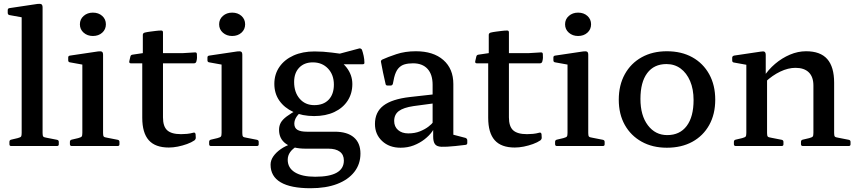

<svg xmlns="http://www.w3.org/2000/svg" viewBox="-20 -775 4550 1019"><path d="M95 0V-568H206V0ZM39 0Q30 0 30 -10V-22Q30 -32 40 -34L74 -42Q89 -46 92 -50.5Q95 -55 95 -70V-180H206V-69Q206 -55 209.5 -50.5Q213 -46 227 -44L283 -33Q292 -31 292 -22V-9Q292 0 282 0ZM95 -567V-714L113 -680L30 -695Q21 -697 21 -707V-721Q21 -731 31 -732L178 -754Q193 -756 199.5 -752.5Q206 -749 206 -735V-567Z M417 0V-316H527V0ZM361 0Q351 0 351 -10V-22Q351 -32 361 -34L395 -42Q410 -46 413.5 -50.5Q417 -55 417 -70V-180H527V-69Q527 -55 530.5 -50.5Q534 -46 549 -44L605 -33Q614 -31 614 -22V-9Q614 0 604 0ZM417 -316V-463L435 -429L352 -444Q342 -445 342 -455V-470Q342 -479 352 -480L500 -502Q515 -504 521 -500.5Q527 -497 527 -484V-316ZM473 -584Q444 -584 424 -601.5Q404 -619 404 -646Q404 -673 424 -690.5Q444 -708 473 -708Q503 -708 522.5 -690.5Q542 -673 542 -646Q542 -619 522.5 -601.5Q503 -584 473 -584Z M876 8Q804 8 769.5 -31Q735 -70 735 -150V-477L738 -493V-590Q738 -599 748 -602Q760 -605 775.5 -607Q791 -609 807 -611Q823 -613 836 -613Q845 -613 845 -603V-152Q845 -104 867.5 -83.5Q890 -63 941 -63Q956 -63 972.5 -64.5Q989 -66 1007 -71Q1016 -73 1018 -63L1019 -46Q1020 -37 1012 -30Q996 -19 972.5 -10.5Q949 -2 924 3Q899 8 876 8ZM674 -439Q665 -439 666 -449L672 -475Q674 -484 684 -485L738 -493H950L1016 -497Q1025 -497 1025 -487Q1026 -478 1025.5 -468Q1025 -458 1022 -448Q1019 -439 1010 -439Z M1156 0V-316H1266V0ZM1100 0Q1090 0 1090 -10V-22Q1090 -32 1100 -34L1134 -42Q1149 -46 1152.5 -50.5Q1156 -55 1156 -70V-180H1266V-69Q1266 -55 1269.5 -50.5Q1273 -46 1288 -44L1344 -33Q1353 -31 1353 -22V-9Q1353 0 1343 0ZM1156 -316V-463L1174 -429L1091 -444Q1081 -445 1081 -455V-470Q1081 -479 1091 -480L1239 -502Q1254 -504 1260 -500.5Q1266 -497 1266 -484V-316ZM1212 -584Q1183 -584 1163 -601.5Q1143 -619 1143 -646Q1143 -673 1163 -690.5Q1183 -708 1212 -708Q1242 -708 1261.5 -690.5Q1281 -673 1281 -646Q1281 -619 1261.5 -601.5Q1242 -584 1212 -584Z M1628 224Q1523 224 1469.5 192.5Q1416 161 1416 99Q1416 76 1430.5 55Q1445 34 1470 16.5Q1495 -1 1526 -11L1556 1Q1532 15 1519.5 33Q1507 51 1507 73Q1507 116 1545 139.5Q1583 163 1653 163Q1805 163 1805 77Q1805 46 1783.5 30Q1762 14 1723 14H1602Q1534 14 1497.5 -12Q1461 -38 1461 -86Q1461 -107 1470 -123.5Q1479 -140 1501.5 -157Q1524 -174 1563 -195L1594 -191Q1568 -176 1555 -157Q1542 -138 1542 -119Q1542 -96 1558.5 -86Q1575 -76 1609 -76H1757Q1823 -76 1858 -46Q1893 -16 1893 40Q1893 96 1860.5 137.5Q1828 179 1769 201.5Q1710 224 1628 224ZM1648 -217Q1697 -217 1724.5 -246Q1752 -275 1752 -326Q1752 -378 1721 -411Q1690 -444 1640 -444Q1595 -444 1568 -416Q1541 -388 1541 -340Q1541 -285 1570.5 -251Q1600 -217 1648 -217ZM1735 -478Q1789 -456 1819.5 -416.5Q1850 -377 1850 -329Q1850 -279 1825 -240.5Q1800 -202 1754.5 -180.5Q1709 -159 1647 -159Q1584 -159 1536.5 -181Q1489 -203 1462.5 -241Q1436 -279 1436 -330Q1436 -381 1463 -420Q1490 -459 1538 -480.5Q1586 -502 1649 -502Q1695 -502 1741 -496Q1787 -490 1839 -483L1771 -487L1887 -518Q1896 -519 1901 -511Q1906 -497 1910 -478.5Q1914 -460 1914 -443Q1915 -434 1905 -434H1735Z M2106 9Q2046 9 2008 -26.5Q1970 -62 1970 -117Q1970 -180 2015 -214.5Q2060 -249 2155 -260L2289 -275L2287 -227L2175 -212Q2121 -204 2096.5 -185.5Q2072 -167 2072 -133Q2072 -103 2092.5 -85Q2113 -67 2147 -67Q2182 -67 2209 -78Q2236 -89 2254 -103Q2272 -117 2279 -127L2291 -114Q2288 -97 2273 -76Q2258 -55 2233 -35.5Q2208 -16 2176 -3.5Q2144 9 2106 9ZM2276 -325Q2276 -380 2249 -409.5Q2222 -439 2172 -439Q2147 -439 2127.5 -433.5Q2108 -428 2094 -412Q2080 -396 2072 -364L2065 -330Q2062 -321 2053 -321H2037Q2027 -321 2026 -331Q2019 -361 2013 -389.5Q2007 -418 2002 -446Q2000 -454 2009 -459Q2037 -472 2083.5 -487.5Q2130 -503 2187 -503Q2280 -503 2333 -456.5Q2386 -410 2386 -329V-162H2276ZM2386 -162V-32L2367 -65L2451 -43Q2460 -39 2460 -30V-16Q2460 -7 2450 -6L2397 0Q2348 5 2323 4Q2298 3 2288.5 -10Q2279 -23 2279 -50V-100L2276 -108V-162Z M2712 8Q2640 8 2605.5 -31Q2571 -70 2571 -150V-477L2574 -493V-590Q2574 -599 2584 -602Q2596 -605 2611.5 -607Q2627 -609 2643 -611Q2659 -613 2672 -613Q2681 -613 2681 -603V-152Q2681 -104 2703.5 -83.5Q2726 -63 2777 -63Q2792 -63 2808.5 -64.5Q2825 -66 2843 -71Q2852 -73 2854 -63L2855 -46Q2856 -37 2848 -30Q2832 -19 2808.5 -10.5Q2785 -2 2760 3Q2735 8 2712 8ZM2510 -439Q2501 -439 2502 -449L2508 -475Q2510 -484 2520 -485L2574 -493H2786L2852 -497Q2861 -497 2861 -487Q2862 -478 2861.5 -468Q2861 -458 2858 -448Q2855 -439 2846 -439Z M2992 0V-316H3102V0ZM2936 0Q2926 0 2926 -10V-22Q2926 -32 2936 -34L2970 -42Q2985 -46 2988.5 -50.5Q2992 -55 2992 -70V-180H3102V-69Q3102 -55 3105.5 -50.5Q3109 -46 3124 -44L3180 -33Q3189 -31 3189 -22V-9Q3189 0 3179 0ZM2992 -316V-463L3010 -429L2927 -444Q2917 -445 2917 -455V-470Q2917 -479 2927 -480L3075 -502Q3090 -504 3096 -500.5Q3102 -497 3102 -484V-316ZM3048 -584Q3019 -584 2999 -601.5Q2979 -619 2979 -646Q2979 -673 2999 -690.5Q3019 -708 3048 -708Q3078 -708 3097.5 -690.5Q3117 -673 3117 -646Q3117 -619 3097.5 -601.5Q3078 -584 3048 -584Z M3519 9Q3443 9 3385.5 -23Q3328 -55 3296 -112Q3264 -169 3264 -246Q3264 -323 3296 -381Q3328 -439 3385.5 -471Q3443 -503 3519 -503Q3597 -503 3654.5 -471Q3712 -439 3744 -381Q3776 -323 3776 -246Q3776 -169 3744 -111.5Q3712 -54 3654.5 -22.5Q3597 9 3519 9ZM3521 -58Q3588 -58 3624.5 -106.5Q3661 -155 3661 -244Q3661 -302 3642.5 -345Q3624 -388 3592 -411.5Q3560 -435 3517 -435Q3451 -435 3415 -387Q3379 -339 3379 -250Q3379 -162 3418.5 -110Q3458 -58 3521 -58Z M4297 -321Q4297 -367 4272.5 -391Q4248 -415 4202 -415Q4163 -415 4121 -395Q4079 -375 4042 -340L4031 -364Q4057 -405 4093.5 -436Q4130 -467 4172.5 -485Q4215 -503 4258 -503Q4334 -503 4370.5 -461.5Q4407 -420 4407 -336V0H4297ZM3941 0V-315H4051V0ZM3885 0Q3875 0 3875 -10V-22Q3875 -32 3885 -34L3919 -42Q3934 -46 3937.5 -50.5Q3941 -55 3941 -70V-180H4051V-69Q4051 -55 4054.5 -50.5Q4058 -46 4073 -44L4129 -33Q4138 -31 4138 -22V-9Q4138 0 4128 0ZM4241 0Q4231 0 4231 -10V-22Q4231 -32 4241 -34L4275 -42Q4290 -46 4293.5 -50.5Q4297 -55 4297 -70V-180H4407V-69Q4407 -55 4410.5 -50.5Q4414 -46 4429 -44L4485 -33Q4494 -31 4494 -22V-9Q4494 0 4484 0ZM3941 -315V-462L3959 -428L3876 -443Q3866 -444 3866 -454V-469Q3866 -477 3876 -480L4017 -501Q4032 -504 4038 -500Q4044 -496 4044 -483V-381L4051 -364V-315Z"/></svg>

Font: Hahmlet Medium
Style: Regular
Weight: 500
Version: Version 1.002